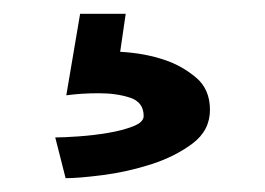

<svg xmlns="http://www.w3.org/2000/svg" viewBox="-20 -28 384 278"><path d="M162 -8 154 47Q190 49 219 59Q243 67 263.5 84Q284 101 284 131Q284 161 258.5 180Q233 199 198.5 210Q164 221 129 225.5Q94 230 75 230L60 171Q72 171 93.5 169.5Q115 168 136 164.5Q157 161 172.5 155Q188 149 188 140Q188 120 168.5 113.5Q149 107 123 107Q98 107 76 110L96 -8Z"/></svg>

Font: CantoraOne
Style: Regular
Weight: 400
Designer: Pablo Impallari, Rodrigo Fuenzalida
Foundry: Pablo Impallari
Version: Version 1.001; ttfautohint (v0.8) -G 200 -r 50